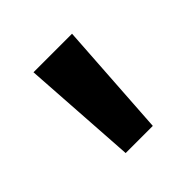

<svg xmlns="http://www.w3.org/2000/svg" viewBox="-85 -925 405 405"><g transform="rotate(-45 117.5 -722.0)"><path d="M77 -593 60 -851H175L158 -593Z"/></g></svg>

Font: Noto Sans Tamil UI ExtraCondensed SemiBold
Style: Regular
Weight: 600
Width: 2
Designer: Jelle Bosma - Monotype Design Team
Foundry: Monotype Imaging Inc.
Version: Version 2.004; ttfautohint (v1.8.4.7-5d5b)